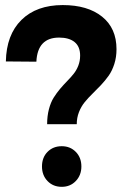

<svg xmlns="http://www.w3.org/2000/svg" viewBox="-20 -721 502 750"><path d="M2.9 -481Q4.9 -585 63.7 -643.1Q122.6 -701.2 225.1 -701.2Q322.3 -701.2 378.7 -656Q435.1 -610.8 435.1 -528.8Q435.1 -497.6 426.5 -470.9Q418 -444.3 404.3 -425Q390.6 -405.8 374 -388.2Q357.4 -370.6 340.8 -354.5Q324.2 -338.4 310.5 -321.5Q296.9 -304.7 288.3 -282.7Q279.8 -260.7 279.8 -235.8H164.1Q164.1 -267.6 171.1 -294.4Q178.2 -321.3 189.7 -339.6Q201.2 -357.9 214.8 -374Q228.5 -390.1 242.2 -404.1Q255.9 -418 267.3 -432.1Q278.8 -446.3 285.9 -464.6Q293 -482.9 293 -503.9Q293 -539.1 271.5 -556.6Q250 -574.2 210.9 -574.2Q126.5 -574.2 122.1 -480ZM144 -70.8Q144 -106 165.8 -127.9Q187.5 -149.9 221.2 -149.9Q254.4 -149.9 276.1 -127.7Q297.9 -105.5 297.9 -70.8Q297.9 -36.6 276.1 -13.9Q254.4 8.8 221.2 8.8Q187.5 8.8 165.8 -13.7Q144 -36.1 144 -70.8Z"/></svg>

Font: Montserrat Semi Bold
Style: Regular
Weight: 600
Designer: Julieta Ulanovsky
Foundry: Julieta Ulanovsky
Version: Version 3.001;PS 003.001;hotconv 1.0.70;makeotf.lib2.5.58329